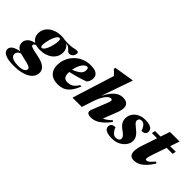

<svg xmlns="http://www.w3.org/2000/svg" viewBox="-91 -1511 2550 2550"><g transform="rotate(45 1184.0 -236.0)"><path d="M536 -380.5Q520.5 -380.5 509.2 -389.5Q498 -398.5 486.5 -411.2Q475 -424 458.5 -434.8Q442 -445.5 416.5 -449Q391 -452.5 351.5 -443L356 -470Q426.5 -463.5 468.8 -467.5Q511 -471.5 536.2 -478Q561.5 -484.5 579.5 -484.5Q591.5 -484.5 599.5 -478.5Q607.5 -472.5 607.5 -459Q607.5 -444.5 602.2 -430.5Q597 -416.5 587.5 -405.2Q578 -394 565 -387.2Q552 -380.5 536 -380.5ZM221 -177.5Q237 -177.5 251.5 -193.8Q266 -210 278 -236Q290 -262 298.8 -292.2Q307.5 -322.5 312.5 -351Q317.5 -379.5 317.5 -399.5Q317.5 -421.5 312.5 -430.5Q307.5 -439.5 298 -439.5Q282 -439.5 267.5 -423.2Q253 -407 241 -380.8Q229 -354.5 220.2 -324.5Q211.5 -294.5 206.5 -266Q201.5 -237.5 201.5 -217.5Q201.5 -195 206.5 -186.2Q211.5 -177.5 221 -177.5ZM298 -476.5Q355 -476.5 392.5 -458.5Q430 -440.5 449 -409Q468 -377.5 468 -335.5Q468 -292.5 450 -257Q432 -221.5 399 -195.2Q366 -169 321 -154.8Q276 -140.5 221 -140.5Q164.5 -140.5 126.8 -158.2Q89 -176 70 -208Q51 -240 51 -281.5Q51 -324 69 -359.8Q87 -395.5 120 -421.5Q153 -447.5 198 -462Q243 -476.5 298 -476.5ZM127.5 254Q67.5 254 26 246.5Q-15.5 239 -41 225.5Q-66.5 212 -77.8 194.2Q-89 176.5 -89 156.5Q-89 133 -72.8 111.5Q-56.5 90 -12.2 73.2Q32 56.5 116 47H153L150 53Q116.5 57 92.5 64.5Q68.5 72 52.8 83Q37 94 29.5 108.2Q22 122.5 22 140Q22 157.5 35.8 174.2Q49.5 191 81.8 201.8Q114 212.5 168.5 212.5Q209.5 212.5 237.5 204.8Q265.5 197 279.5 183.2Q293.5 169.5 293.5 151Q293.5 142 287 134Q280.5 126 263.5 118Q246.5 110 216.8 101.8Q187 93.5 140 84Q80.5 71.5 46.5 53.8Q12.5 36 -1.2 12.8Q-15 -10.5 -15 -38.5Q-15 -75 5.8 -103.5Q26.5 -132 66 -149Q105.5 -166 162 -167L170 -153Q136.5 -153 123 -142Q109.5 -131 109.5 -117.5Q109.5 -111.5 114 -106Q118.5 -100.5 132.5 -94.8Q146.5 -89 173.5 -82.2Q200.5 -75.5 246 -67Q316.5 -54 358.5 -33Q400.5 -12 419 15Q437.5 42 437.5 73Q437.5 113.5 416.8 146.8Q396 180 356 204Q316 228 258.5 241Q201 254 127.5 254Z M825.5 -429Q809.5 -429 792.8 -417Q776 -405 760.5 -383.2Q745 -361.5 733 -331.5Q721 -301.5 713.8 -265.2Q706.5 -229 706.5 -188Q706.5 -139 727 -117Q747.5 -95 786 -95Q814 -95 838.8 -102.8Q863.5 -110.5 886.8 -131Q910 -151.5 933.5 -189.5H958Q926 -107 888.5 -62.8Q851 -18.5 807.5 -1.8Q764 15 712 15Q650 15 609 -7.2Q568 -29.5 547.8 -69.5Q527.5 -109.5 527.5 -162Q527.5 -212 542.8 -258.5Q558 -305 586.2 -344.5Q614.5 -384 654 -413.8Q693.5 -443.5 742 -460Q790.5 -476.5 846.5 -476.5Q902.5 -476.5 935 -463.2Q967.5 -450 981.5 -427.8Q995.5 -405.5 995.5 -379Q995.5 -352.5 986.2 -328.2Q977 -304 961 -285Q931 -273 894.2 -261.2Q857.5 -249.5 817.5 -238.5Q777.5 -227.5 736.5 -217.5Q695.5 -207.5 657 -199L659 -236Q707 -254 740.8 -269.5Q774.5 -285 796.2 -299.2Q818 -313.5 830 -327.8Q842 -342 846.5 -357.5Q851 -373 851 -391Q851 -404.5 848.2 -412.8Q845.5 -421 840 -425Q834.5 -429 825.5 -429Z M1201.5 -147.5 1153.5 0H979L1164 -590.5Q1155.5 -601.5 1145 -612.5Q1134.5 -623.5 1122.5 -634.8Q1110.5 -646 1096 -658L1103 -682.5L1368 -725.5H1385L1202.5 -204.5L1197 -214Q1232.5 -294 1265.2 -345.2Q1298 -396.5 1328.8 -425Q1359.5 -453.5 1390 -465Q1420.5 -476.5 1452 -476.5Q1509 -476.5 1534.5 -451.2Q1560 -426 1560 -388Q1560 -368.5 1554.8 -342.8Q1549.5 -317 1534.5 -279.5L1440.5 -39L1402.5 -80Q1428 -79.5 1452.8 -86.8Q1477.5 -94 1505.8 -113Q1534 -132 1570 -167L1586.5 -151Q1544 -92.5 1502.2 -56Q1460.5 -19.5 1419.5 -2.2Q1378.5 15 1337.5 15Q1288 15 1271.2 -4.8Q1254.5 -24.5 1269 -61L1351 -266.5Q1363 -297 1367.2 -310.5Q1371.5 -324 1371.5 -332Q1371.5 -343 1365.5 -349.2Q1359.5 -355.5 1347.5 -355.5Q1332.5 -355.5 1314.5 -343.2Q1296.5 -331 1277.2 -305.8Q1258 -280.5 1238.5 -241Q1219 -201.5 1201.5 -147.5Z M1661.5 -126Q1664 -113.5 1670.5 -100.8Q1677 -88 1692.5 -67Q1708 -46 1724.5 -37.5Q1741 -29 1760 -29Q1781 -29 1795.2 -34.8Q1809.5 -40.5 1817 -50.8Q1824.5 -61 1824.5 -75.5Q1824.5 -88.5 1819 -100.5Q1813.5 -112.5 1798 -127.8Q1782.5 -143 1752 -164Q1722 -185.5 1703.5 -206.8Q1685 -228 1676.5 -251.2Q1668 -274.5 1668 -302Q1668 -350 1693 -389.5Q1718 -429 1764.5 -452.8Q1811 -476.5 1875.5 -476.5Q1926.5 -476.5 1956.8 -465.5Q1987 -454.5 2000.5 -436.2Q2014 -418 2014 -395.5Q2014 -375 2005.5 -361.8Q1997 -348.5 1980 -341.8Q1963 -335 1937.5 -335Q1935.5 -350.5 1929.2 -363Q1923 -375.5 1911 -394.5Q1898.5 -413.5 1882.8 -423.8Q1867 -434 1849.5 -434Q1822.5 -434 1809.5 -421.5Q1796.5 -409 1796.5 -390.5Q1796.5 -378.5 1802.5 -366.8Q1808.5 -355 1824.8 -339.2Q1841 -323.5 1872 -299.5Q1903 -275.5 1921 -253.5Q1939 -231.5 1947 -209.5Q1955 -187.5 1955 -165Q1955 -120 1926.8 -78.8Q1898.5 -37.5 1848 -11.2Q1797.5 15 1730.5 15Q1678 15 1645.2 4.8Q1612.5 -5.5 1597.2 -23Q1582 -40.5 1582 -62.5Q1582 -83 1591 -97Q1600 -111 1617.8 -118.5Q1635.5 -126 1661.5 -126Z M2057.5 -412.5 2067 -461.5H2457L2447.5 -412.5ZM2269.5 -223Q2258.5 -190 2253 -170.8Q2247.5 -151.5 2246 -141Q2244.5 -130.5 2244.5 -123.5Q2244.5 -112.5 2249.5 -108.2Q2254.5 -104 2264 -104Q2274.5 -104 2287.5 -110.8Q2300.5 -117.5 2319 -135.2Q2337.5 -153 2364.5 -184.5L2385 -168.5Q2349 -111 2316 -75Q2283 -39 2252.8 -19.2Q2222.5 0.5 2194.8 7.8Q2167 15 2141.5 15Q2106 15 2082 -4.8Q2058 -24.5 2058 -77.5Q2058 -96.5 2064.2 -130Q2070.5 -163.5 2086.5 -211L2216 -593.5H2396.5Z"/></g></svg>

Font: Newsreader 36pt ExtraBold
Style: Italic
Weight: 800
Italic angle: -17°
Designer: Hugues Gentile
Foundry: Production Type
Version: Version 1.003